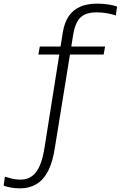

<svg xmlns="http://www.w3.org/2000/svg" viewBox="-80 -793 664 1056"><path d="M139 -537H498L490 -493H131ZM223 12Q211 96 185 146.5Q159 197 120 220Q81 243 31 243Q3 243 -21 238.5Q-45 234 -60 228L-53 179Q-37 184 -14.5 189.5Q8 195 32 195Q57 195 78 186Q99 177 116 156.5Q133 136 145.5 100.5Q158 65 166 12L265 -612Q274 -669 298 -704Q322 -739 361 -756Q400 -773 453 -773Q487 -773 516 -768.5Q545 -764 564 -757L557 -708Q536 -715 509.5 -720Q483 -725 452 -725Q411 -725 385 -712.5Q359 -700 344 -672Q329 -644 322 -599Z"/></svg>

Font: Roboto Serif 20pt ExtraLight
Style: Regular
Weight: 250
Version: Version 1.008